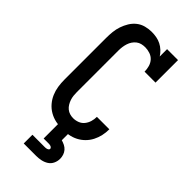

<svg xmlns="http://www.w3.org/2000/svg" viewBox="-296 -807 1091 1091"><g transform="rotate(45 250.0 -261.5)"><path d="M247 8Q221 8 194.5 2.5Q168 -3 144.5 -16.5Q121 -30 103.5 -50.5Q86 -71 75.5 -95.5Q65 -120 61 -146.5Q57 -173 57 -200V-535Q57 -560 59.5 -584.5Q62 -609 70 -632.5Q78 -656 91 -677.5Q104 -699 123.5 -714.5Q143 -730 167.5 -736.5Q192 -743 216 -743Q236 -743 255 -739.5Q274 -736 291 -727.5Q308 -719 322.5 -705.5Q337 -692 347 -676V-735H435V-554H347Q347 -574 341.5 -593.5Q336 -613 323 -627.5Q310 -642 290.5 -648.5Q271 -655 252 -655Q237 -655 223 -651.5Q209 -648 197.5 -639Q186 -630 178 -618Q170 -606 165.5 -592Q161 -578 159 -563.5Q157 -549 157 -535V-200Q157 -186 158.5 -172Q160 -158 164.5 -144.5Q169 -131 176.5 -118.5Q184 -106 195 -97Q206 -88 219.5 -84Q233 -80 247 -80Q266 -80 284 -87Q302 -94 314 -109Q326 -124 331.5 -142.5Q337 -161 337 -180Q337 -180 337 -180.5Q337 -181 337 -181H437Q437 -181 437 -180.5Q437 -180 437 -179Q437 -154 431.5 -129.5Q426 -105 414.5 -82.5Q403 -60 385 -42Q367 -24 344.5 -12.5Q322 -1 297 3.5Q272 8 247 8ZM150 220V150H250Q254 150 258.5 149.5Q263 149 267 147.5Q271 146 274.5 143Q278 140 278 135Q278 131 274.5 127.5Q271 124 267 122.5Q263 121 258.5 120.5Q254 120 250 120H210V0H290V54Q304 58 317 64.5Q330 71 339.5 82Q349 93 353.5 107Q358 121 358 135Q358 155 349.5 173Q341 191 324.5 201.5Q308 212 288.5 216Q269 220 250 220Z"/></g></svg>

Font: Iosevka Slab Semibold
Style: Regular
Weight: 600
Monospace: yes
Designer: Belleve Invis
Foundry: Belleve Invis
Version: Version 11.1.1; ttfautohint (v1.8.3)